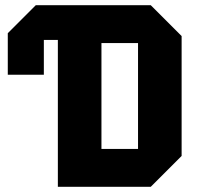

<svg xmlns="http://www.w3.org/2000/svg" viewBox="-20 -720 758 740"><path d="M149 -566V-432H10V-592L118 -700H561L680 -581V-119L561 0H203V-566ZM371 -146H512V-554H371Z"/></svg>

Font: Tektur SemiCondensed
Style: Bold
Weight: 700
Width: 4
Designer: Adam Jagosz
Foundry: Adam Jagosz
Version: Version 1.005;gftools[0.9.30]